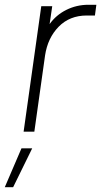

<svg xmlns="http://www.w3.org/2000/svg" viewBox="-48 -552 424 805"><path d="M51 0 125 -526H171L160 -451Q187 -489 230 -510.5Q273 -532 323 -532H356L350 -487H316Q244 -487 198 -440Q152 -393 141 -320L96 0ZM-28 233 42 70H87L7 233Z"/></svg>

Font: Plus Jakarta Sans ExtraLight
Style: Italic
Weight: 200
Italic angle: -8°
Designer: Gumpita Rahayu
Foundry: Tokotype
Version: Version 2.071; ttfautohint (v1.8.4.7-5d5b);gftools[0.9.29]